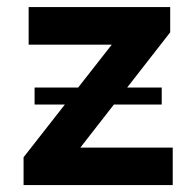

<svg xmlns="http://www.w3.org/2000/svg" viewBox="-20 -533 565 553"><path d="M477.5 0H47.9V-80.1L301.8 -404.3H62.5V-512.7H470.2V-439.9L211.4 -107.9H477.5ZM445.8 -231.9H79.6V-280.8H445.8Z"/></svg>

Font: Cadman
Style: Bold
Weight: 700
Designer: Paul James MIller
Foundry: High-Logic / Made with FontCreator
Version: Version 2.114;March 28, 2021;FontCreator 13.0.0.2683 64-bit